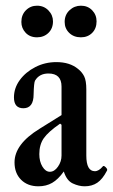

<svg xmlns="http://www.w3.org/2000/svg" viewBox="-20 -643 396 674"><path d="M115 11Q77 11 54 -12Q31 -35 31 -73Q31 -137 119 -191L196 -239V-339Q196 -385 150 -385Q118 -385 103 -360Q99 -353 98 -312Q98 -263 62 -263Q29 -263 29 -301Q29 -334 49.5 -362Q70 -390 104 -407.5Q138 -425 178 -425Q225 -425 254 -401Q268 -390 275.5 -375Q283 -360 283 -329V-97Q283 -42 313 -42Q327 -42 341 -59Q344 -63 351.5 -55.5Q359 -48 355 -43Q340 -14 321.5 -1.5Q303 11 277 11Q257 11 235.5 1Q214 -9 204 -41Q184 -13 163 -1Q142 11 115 11ZM155 -40Q171 -40 183.5 -58Q196 -76 196 -97V-205L191 -209Q149 -180 133.5 -157.5Q118 -135 118 -102Q118 -76 129 -58Q140 -40 155 -40ZM110 -512Q85 -512 70 -528Q55 -544 55 -566Q55 -591 71 -607Q87 -623 110 -623Q134 -623 150 -606.5Q166 -590 166 -568Q166 -543 150 -527.5Q134 -512 110 -512ZM264 -512Q239 -512 223 -527.5Q207 -543 207 -566Q207 -591 224 -607Q241 -623 264 -623Q288 -623 303.5 -607Q319 -591 319 -568Q319 -543 303.5 -527.5Q288 -512 264 -512Z"/></svg>

Font: Junicode Two Beta Condensed Medium
Style: Regular
Weight: 500
Width: 3
Designer: Peter S. Baker
Foundry: Briery Creek Software
Version: Version 1.053; ttfautohint (v1.8.4)